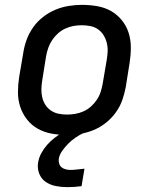

<svg xmlns="http://www.w3.org/2000/svg" viewBox="-20 -548 640 791"><path d="M255 8Q223 8 192.5 2.5Q162 -3 136 -17.5Q110 -32 91.5 -55.5Q73 -79 63.5 -107.5Q54 -136 54 -167.5Q54 -199 59 -231L76 -331Q80 -358 90 -385Q100 -412 117 -436Q134 -460 158 -478.5Q182 -497 208.5 -508Q235 -519 263 -523.5Q291 -528 318 -528Q350 -528 381 -522.5Q412 -517 437.5 -502.5Q463 -488 482 -464.5Q501 -441 510 -412.5Q519 -384 519 -352.5Q519 -321 514 -289L498 -189Q493 -162 483.5 -135Q474 -108 456.5 -84Q439 -60 415.5 -41.5Q392 -23 365 -12Q338 -1 310.5 3.5Q283 8 255 8ZM256 -76Q273 -76 290.5 -79Q308 -82 324.5 -89.5Q341 -97 355 -109.5Q369 -122 379 -137Q389 -152 394.5 -169Q400 -186 403 -203L420 -303Q423 -321 423.5 -338.5Q424 -356 419.5 -373Q415 -390 406 -404Q397 -418 383.5 -427.5Q370 -437 352.5 -440.5Q335 -444 317 -444Q300 -444 283 -441Q266 -438 249.5 -430.5Q233 -423 219 -410.5Q205 -398 195 -383Q185 -368 179 -351Q173 -334 170 -317L154 -217Q151 -199 150.5 -181.5Q150 -164 154 -147Q158 -130 167 -116Q176 -102 190 -92.5Q204 -83 221 -79.5Q238 -76 256 -76ZM257 223Q233 223 210 218.5Q187 214 168.5 201.5Q150 189 141.5 167Q133 145 137 122Q140 102 150 83.5Q160 65 174 49Q188 33 205 20Q222 7 240 -4L248 -8H326L324 0Q307 8 291 19Q275 30 261.5 43.5Q248 57 236.5 73Q225 89 222 107Q221 117 224 126.5Q227 136 234 141.5Q241 147 250.5 149.5Q260 152 270 152Q285 152 299.5 150Q314 148 328 147L316 219Q301 221 286.5 222Q272 223 257 223Z"/></svg>

Font: Iosevka SS04 Md Ex Obl
Style: Regular
Weight: 500
Width: 7
Italic angle: -9°
Monospace: yes
Designer: Belleve Invis
Foundry: Belleve Invis
Version: Version 19.0.0; ttfautohint (v1.8.4)